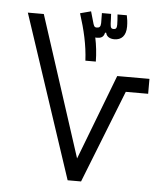

<svg xmlns="http://www.w3.org/2000/svg" viewBox="-52 -768 690 814"><g transform="rotate(5 293.0 -361.0)"><path d="M266.1 0H323.2L479 -395H574.2V-458.5H437L297.9 -95.7L104 -693.4H36.1ZM296.9 -511.7H341.3C340.8 -546.9 336.9 -581.1 330.1 -613.3C332 -612.8 334 -612.8 336.4 -612.8C352.5 -612.8 365.7 -616.7 369.6 -637.2H374.5C377.9 -620.1 393.1 -612.8 411.1 -612.8C440.9 -612.8 460.4 -631.3 460.4 -670.9C460.4 -689.5 458 -705.6 455.1 -718.8H415.5C417 -701.7 418 -687 418 -675.3C418 -660.2 413.6 -655.8 404.3 -655.8C395.5 -655.8 391.1 -658.7 390.1 -676.8C389.6 -686.5 389.2 -707 388.2 -718.8H349.1C349.6 -702.1 349.6 -685.5 349.6 -676.3C349.1 -660.2 343.8 -655.8 332.5 -655.8C321.8 -655.8 319.8 -661.6 314.5 -681.2L302.7 -722.2L256.8 -710C278.8 -641.1 293.5 -579.1 296.9 -511.7Z"/></g></svg>

Font: Cascadia Code PL Light
Style: Regular
Weight: 300
Monospace: yes
Designer: Aaron Bell
Foundry: Saja Typeworks
Version: Version 2404.023